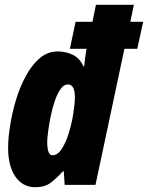

<svg xmlns="http://www.w3.org/2000/svg" viewBox="-20 -780 624 810"><path d="M128.9 9.8Q75.7 9.8 44.9 -34.9Q14.2 -79.6 14.2 -155.8Q14.2 -196.3 22.5 -249.5Q30.8 -302.7 47.1 -357.4Q63.5 -412.1 88.6 -458.7Q113.8 -505.4 147.2 -534.2Q180.7 -563 223.1 -563Q257.8 -563 287.1 -548.8Q316.4 -534.7 332 -500H335Q337.4 -521.5 339.6 -538.8Q341.8 -556.2 344.2 -569.8L345.2 -574.2H274.9L298.8 -688H370.1L384.8 -759.8H544.9L529.8 -688H584L559.1 -574.2H504.9L382.8 0H252.9L249 -57.1H245.1Q215.8 -24.9 191.7 -7.6Q167.5 9.8 128.9 9.8ZM201.2 -125Q223.1 -125 240.7 -152.1Q258.3 -179.2 270.5 -219.5Q282.7 -259.8 289.3 -300.8Q295.9 -341.8 295.9 -370.1Q295.9 -423.8 266.1 -423.8Q249 -423.8 235.1 -403.8Q221.2 -383.8 210.7 -352.5Q200.2 -321.3 193.4 -287.1Q186.5 -252.9 182.9 -224.1Q179.2 -195.3 179.2 -181.2Q179.2 -125 201.2 -125Z"/></svg>

Font: Open Sans Condensed ExtraBold
Style: Italic
Weight: 800
Width: 3
Italic angle: -12°
Designer: Monotype Design Team
Foundry: Monotype Imaging Inc.
Version: Version 3.003; ttfautohint (v1.8.4)